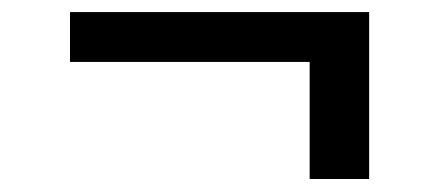

<svg xmlns="http://www.w3.org/2000/svg" viewBox="-20 -340 709 310"><path d="M576 -320.5V-51H480V-240H93V-320.5Z"/></svg>

Font: Merriweather 24pt
Style: Bold
Weight: 700
Designer: Eben Sorkin
Foundry: Eben Sorkin
Version: Version 2.100